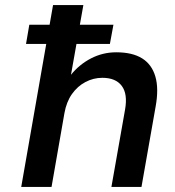

<svg xmlns="http://www.w3.org/2000/svg" viewBox="-20 -740 694 760"><path d="M83 -566 96 -642H429L415 -566ZM64 0 190 -720H310L261 -444Q294 -485 340.5 -509Q387 -533 440 -533Q504 -533 542.5 -509Q581 -485 595 -437Q609 -389 596 -318L540 0H421L475 -306Q486 -368 462 -400Q438 -432 385 -432Q350 -432 318.5 -415.5Q287 -399 265 -368Q243 -337 235 -292L184 0Z"/></svg>

Font: DM Sans 10pt SemiBold
Style: Italic
Weight: 600
Italic angle: -10°
Version: Version 4.004;gftools[0.9.30]